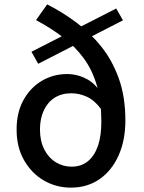

<svg xmlns="http://www.w3.org/2000/svg" viewBox="-20 -845 658 879"><path d="M304 14Q238 14 182 -18Q126 -50 91 -110Q56 -170 56 -252Q56 -330 87.5 -387Q119 -444 171.5 -475Q224 -506 287 -506Q335 -506 378.5 -482.5Q422 -459 448 -408L449 -337Q415 -385 379 -401.5Q343 -418 307 -418Q262 -418 230 -397.5Q198 -377 180.5 -339.5Q163 -302 163 -252Q163 -200 182.5 -161.5Q202 -123 235 -102.5Q268 -82 308 -82Q352 -82 382.5 -107Q413 -132 428.5 -177.5Q444 -223 444 -287Q444 -382 423.5 -453Q403 -524 363.5 -578Q324 -632 269 -674Q214 -716 145 -753L196 -825Q265 -790 329 -742.5Q393 -695 443.5 -632Q494 -569 524 -485.5Q554 -402 554 -293Q554 -203 523 -133.5Q492 -64 436 -25Q380 14 304 14ZM155 -553 124 -608 512 -806 543 -752Z"/></svg>

Font: Noto Sans SC Medium
Style: Regular
Weight: 500
Designer: Ryoko NISHIZUKA  (kana, bopomofo & ideographs); Paul D. Hunt (Latin, Greek & Cyrillic); Sandoll Communications , Soo-you
Foundry: Adobe
Version: Version 2.004-H2;hotconv 1.0.118;makeotfexe 2.5.65603